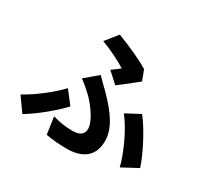

<svg xmlns="http://www.w3.org/2000/svg" viewBox="-169 -1015 1338 1277"><g transform="rotate(30 500.0 -377.0)"><path d="M549 -487C588 -515 664 -576 691 -598L661 -676C594 -718 488 -763 407 -794L333 -702C407 -674 487 -635 530 -605C516 -595 492 -576 469 -560ZM319 26C367 35 424 40 479 40C581 40 676 1 676 -132C676 -223 618 -311 512 -418C486 -444 460 -468 431 -498L334 -416C367 -392 400 -363 425 -339C469 -295 538 -205 538 -145C538 -99 503 -82 453 -82C405 -82 355 -89 300 -105ZM968 -93C938 -185 861 -335 799 -411L692 -354C758 -271 824 -128 848 -29ZM361 -216 286 -313C227 -249 119 -165 34 -119L110 -12C215 -77 305 -157 361 -216Z"/></g></svg>

Font: Noto Sans Japanese Bold
Style: Bold
Weight: 700
Designer: Ryoko NISHIZUKA (kana & ideographs); Paul D. Hunt (Latin, Greek & Cyrillic); Wenlong ZHANG (bopomofo); Sandoll Communica
Foundry: Adobe Systems Incorporated
Version: Version 1.000;PS 1;hotconv 1.0.78;makeotf.lib2.5.61930